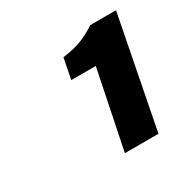

<svg xmlns="http://www.w3.org/2000/svg" viewBox="-99 -855 582 584"><g transform="rotate(-30 192.0 -563.0)"><path d="M182 -368 238 -642H152L166 -714Q208 -720 233 -730Q258 -740 286 -758H376L300 -368Z"/></g></svg>

Font: Source Sans 3 ExtraLight Black
Style: Italic
Weight: 900
Italic angle: -11°
Version: Version 3.052;hotconv 1.1.0;makeotfexe 2.6.0